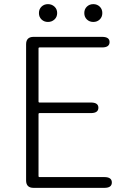

<svg xmlns="http://www.w3.org/2000/svg" viewBox="-20 -907 613 927"><path d="M142 0Q106 0 106 -36V-693Q106 -729 142 -729H473Q509 -729 509 -704Q509 -678 473 -678H171Q166 -678 166 -673V-417Q166 -412 171 -412H419Q455 -412 455 -387Q455 -361 419 -361H171Q166 -361 166 -356V-57Q166 -52 171 -52H484Q520 -52 520 -26Q520 0 484 0ZM211.5 -801Q193 -801 180.5 -813Q168 -825 168 -844Q168 -863 180.5 -875Q193 -887 211.5 -887Q230 -887 243 -875Q256 -863 256 -844Q256 -825 243 -813Q230 -801 211.5 -801ZM430.5 -801Q412 -801 399.5 -813Q387 -825 387 -844Q387 -863 399.5 -875Q412 -887 430.5 -887Q449 -887 461.5 -875Q474 -863 474 -844Q474 -825 461.5 -813Q449 -801 430.5 -801Z"/></svg>

Font: Resource Han Rounded KR Light
Style: Regular
Weight: 300
Designer: Cyano Hao (round all glyphs); Ryoko NISHIZUKA 西塚涼子 (kana, bopomofo & ideographs); Paul D. Hunt (Latin, Greek & Cyrillic)
Foundry: Cyano Hao
Version: 0.990